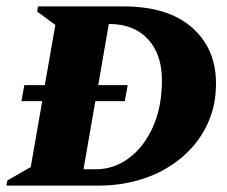

<svg xmlns="http://www.w3.org/2000/svg" viewBox="-50 -580 710 600"><path d="M-30 0 -27 -16 46 -58 82 -264H17L26 -314H90L123 -502L66 -544L69 -560H335Q475 -560 550 -494Q625 -428 625 -319Q625 -247 596.5 -188.5Q568 -130 517.5 -87.5Q467 -45 400.5 -22.5Q334 0 258 0ZM340 -264H248L211 -51H249Q306 -51 353 -86Q400 -121 428 -183.5Q456 -246 456 -329Q456 -411 412 -458Q368 -505 292 -505H290L257 -314H349Z"/></svg>

Font: Spectral SC ExtraBold
Style: Italic
Weight: 800
Italic angle: -10°
Designer: Jean-Baptiste Levee
Foundry: Production Type
Version: Version 2.001